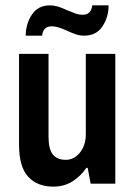

<svg xmlns="http://www.w3.org/2000/svg" viewBox="-20 -685 501 716"><path d="M294 -552Q279 -552 264.5 -556.5Q250 -561 231 -570Q195 -587 173 -587Q141 -587 137 -552H76Q76 -596 99 -630.5Q122 -665 166 -665Q181 -665 196 -660.5Q211 -656 230 -647Q249 -639 262 -634.5Q275 -630 289 -630Q320 -630 324 -665H385Q385 -621 362 -586.5Q339 -552 294 -552ZM307 -59H302Q281 -28 250 -8.5Q219 11 179 11Q119 11 85 -26Q51 -63 51 -145V-484H161V-175Q161 -129 177 -109Q193 -89 225 -89Q257 -89 278.5 -116.5Q300 -144 300 -184V-484H410V0H318Z"/></svg>

Font: Pragati Narrow
Style: Bold
Weight: 700
Designer: Hector Gatti, Marcela Romero, Pablo Cosgaya and Nicolas Silva
Foundry: Omnibus-Type
Version: Version 1.010; ttfautohint (v1.3)